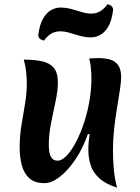

<svg xmlns="http://www.w3.org/2000/svg" viewBox="-20 -848 646 889"><path d="M522 21Q469 4 440 -22.5Q411 -49 400 -82.5Q389 -116 389 -156Q389 -173 390.5 -190Q392 -207 395 -226L387 -228Q364 -161 329 -109.5Q294 -58 256.5 -29Q219 0 186 0Q141 0 116 -22.5Q91 -45 81 -82.5Q71 -120 71 -166Q71 -219 79.5 -269.5Q88 -320 96 -368Q104 -416 104 -462Q104 -490 101 -517Q98 -544 90 -572Q141 -572 176 -564Q211 -556 229.5 -533.5Q248 -511 248 -465Q248 -429 237.5 -380Q227 -331 216.5 -278.5Q206 -226 206 -178Q206 -141 215.5 -122.5Q225 -104 246 -104Q267 -104 289.5 -128Q312 -152 333.5 -193.5Q355 -235 371.5 -287Q388 -339 396.5 -395.5Q405 -452 403 -505Q402 -524 400 -542Q398 -560 393 -577Q404 -578 415 -578.5Q426 -579 435 -579Q467 -579 490.5 -572Q514 -565 527.5 -545.5Q541 -526 541 -490Q541 -471 535.5 -434Q530 -397 522 -349.5Q514 -302 508.5 -251.5Q503 -201 503 -154Q503 -108 507 -64Q511 -20 522 21ZM184 -660Q174 -662 166.5 -667Q159 -672 157 -684Q163 -734 179.5 -762Q196 -790 217 -801.5Q238 -813 259 -813Q286 -813 311 -806Q336 -799 359 -792Q382 -785 402 -785Q429 -785 448 -798.5Q467 -812 477 -828Q487 -827 494.5 -821.5Q502 -816 504 -804Q498 -754 482 -726Q466 -698 444.5 -686.5Q423 -675 402 -675Q375 -675 350 -682Q325 -689 302.5 -696Q280 -703 259 -703Q232 -703 213 -689.5Q194 -676 184 -660Z"/></svg>

Font: Merienda
Style: Bold
Weight: 700
Designer: Eduardo Rodriguez Tunni
Foundry: Eduardo Rodriguez Tunni
Version: Version 2.001